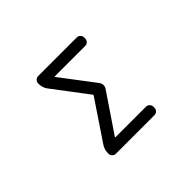

<svg xmlns="http://www.w3.org/2000/svg" viewBox="-141 -1029 1283 1283"><g transform="rotate(-45 500.0 -388.0)"><path d="M397.5 -674.8Q393.6 -674.8 396.5 -670.9L578.1 -431.6Q586.9 -419.9 587.4 -404.3Q587.9 -388.7 579.1 -376L395.5 -104.5Q392.6 -100.6 397.5 -100.6H686.5Q700.2 -100.6 710.4 -90.3Q720.7 -80.1 720.7 -66.4V-54.7Q720.7 -41 710.4 -30.8Q700.2 -20.5 686.5 -20.5H321.3Q306.6 -20.5 296.4 -30.8Q286.1 -41 286.1 -54.7V-60.5Q286.1 -95.7 305.7 -124L491.2 -400.4Q494.1 -404.3 491.2 -408.2L306.6 -652.3Q286.1 -679.7 286.1 -714.8V-720.7Q286.1 -734.4 296.4 -744.6Q306.6 -754.9 321.3 -754.9H686.5Q700.2 -754.9 710.4 -744.6Q720.7 -734.4 720.7 -720.7V-709Q720.7 -695.3 710.4 -685.1Q700.2 -674.8 686.5 -674.8Z"/></g></svg>

Font: Rounded-L Mgen+ 2m regular
Style: Regular
Weight: 400
Designer: [Source Han Sans]
Ryoko NISHIZUKA  (kana & ideographs); Paul D. Hunt (Latin, Greek & Cyrillic); Wenlong ZHANG  (bopomofo
Version: Version 1.059.20150602